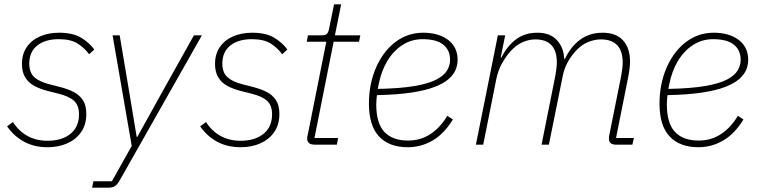

<svg xmlns="http://www.w3.org/2000/svg" viewBox="-20 -672 3532 892"><path d="M201 12Q139 12 92 -13.5Q45 -39 13 -85L40 -105Q68 -62 108.5 -40Q149 -18 201 -18Q267 -18 307 -50Q347 -82 347 -141Q347 -183 323.5 -204Q300 -225 251 -237L203 -249Q168 -258 141 -272Q114 -286 98 -311Q82 -336 82 -375Q82 -421 104.5 -453.5Q127 -486 166 -503Q205 -520 255 -520Q318 -520 356.5 -497Q395 -474 418 -442L394 -420Q373 -449 341 -469.5Q309 -490 253 -490Q190 -490 153 -460.5Q116 -431 116 -377Q116 -335 139.5 -313.5Q163 -292 211 -280L258 -268Q294 -259 321.5 -245Q349 -231 365 -207Q381 -183 381 -143Q381 -93 357 -58.5Q333 -24 292.5 -6Q252 12 201 12Z M735 -247 881 -508H918L539 161Q527 183 515.5 191.5Q504 200 484 200H408L414 170H500L592 6L503 -508H536L580 -247L615 -36H618Z M1098 12Q1036 12 989 -13.5Q942 -39 910 -85L937 -105Q965 -62 1005.5 -40Q1046 -18 1098 -18Q1164 -18 1204 -50Q1244 -82 1244 -141Q1244 -183 1220.5 -204Q1197 -225 1148 -237L1100 -249Q1065 -258 1038 -272Q1011 -286 995 -311Q979 -336 979 -375Q979 -421 1001.5 -453.5Q1024 -486 1063 -503Q1102 -520 1152 -520Q1215 -520 1253.5 -497Q1292 -474 1315 -442L1291 -420Q1270 -449 1238 -469.5Q1206 -490 1150 -490Q1087 -490 1050 -460.5Q1013 -431 1013 -377Q1013 -335 1036.5 -313.5Q1060 -292 1108 -280L1155 -268Q1191 -259 1218.5 -245Q1246 -231 1262 -207Q1278 -183 1278 -143Q1278 -93 1254 -58.5Q1230 -24 1189.5 -6Q1149 12 1098 12Z M1545 0H1442Q1424 0 1415.5 -7.5Q1407 -15 1407 -29Q1407 -34 1408 -38.5Q1409 -43 1410 -47L1496 -478H1405L1411 -508H1475Q1493 -508 1499.5 -515.5Q1506 -523 1509 -539L1532 -652H1565L1536 -508H1654L1648 -478H1530L1441 -31H1551Z M1875 12Q1788 12 1741 -38Q1694 -88 1694 -191Q1694 -213 1696 -235Q1698 -257 1702 -277Q1716 -347 1750 -402Q1784 -457 1834 -488.5Q1884 -520 1947 -520Q1982 -520 2011 -511.5Q2040 -503 2061.5 -487Q2083 -471 2094.5 -447.5Q2106 -424 2106 -394Q2106 -371 2097 -348.5Q2088 -326 2065 -305.5Q2042 -285 2000 -268.5Q1958 -252 1892 -242Q1826 -232 1731 -230Q1730 -222 1729 -208.5Q1728 -195 1728 -187Q1728 -100 1765.5 -59.5Q1803 -19 1876 -19Q1935 -19 1981 -50Q2027 -81 2058 -134L2084 -117Q2043 -50 1989.5 -19Q1936 12 1875 12ZM1943 -490Q1891 -490 1849 -462.5Q1807 -435 1779 -388Q1751 -341 1739 -279L1735 -259Q1841 -261 1907 -272.5Q1973 -284 2008.5 -303Q2044 -322 2057.5 -345.5Q2071 -369 2071 -394Q2071 -439 2039.5 -464.5Q2008 -490 1943 -490Z M2225 0H2191L2293 -508H2327L2306 -404H2309Q2336 -458 2377 -489Q2418 -520 2476 -520Q2536 -520 2567.5 -485.5Q2599 -451 2601 -399H2605Q2631 -455 2675 -487.5Q2719 -520 2780 -520Q2842 -520 2874.5 -484.5Q2907 -449 2907 -386Q2907 -371 2905 -353.5Q2903 -336 2900 -321L2842 -31H2925L2918 0H2842Q2826 0 2817.5 -6.5Q2809 -13 2809 -28Q2809 -33 2809.5 -37Q2810 -41 2811 -46L2866 -320Q2869 -336 2871 -353Q2873 -370 2873 -381Q2873 -435 2847.5 -462Q2822 -489 2771 -489Q2741 -489 2709.5 -475.5Q2678 -462 2652 -432Q2632 -410 2616 -380.5Q2600 -351 2593 -312L2530 0H2496L2560 -320Q2563 -336 2565 -353.5Q2567 -371 2567 -381Q2567 -435 2542 -462Q2517 -489 2467 -489Q2437 -489 2407 -475.5Q2377 -462 2351 -433Q2331 -411 2312.5 -378Q2294 -345 2286 -306Z M3225 12Q3138 12 3091 -38Q3044 -88 3044 -191Q3044 -213 3046 -235Q3048 -257 3052 -277Q3066 -347 3100 -402Q3134 -457 3184 -488.5Q3234 -520 3297 -520Q3332 -520 3361 -511.5Q3390 -503 3411.5 -487Q3433 -471 3444.5 -447.5Q3456 -424 3456 -394Q3456 -371 3447 -348.5Q3438 -326 3415 -305.5Q3392 -285 3350 -268.5Q3308 -252 3242 -242Q3176 -232 3081 -230Q3080 -222 3079 -208.5Q3078 -195 3078 -187Q3078 -100 3115.5 -59.5Q3153 -19 3226 -19Q3285 -19 3331 -50Q3377 -81 3408 -134L3434 -117Q3393 -50 3339.5 -19Q3286 12 3225 12ZM3293 -490Q3241 -490 3199 -462.5Q3157 -435 3129 -388Q3101 -341 3089 -279L3085 -259Q3191 -261 3257 -272.5Q3323 -284 3358.5 -303Q3394 -322 3407.5 -345.5Q3421 -369 3421 -394Q3421 -439 3389.5 -464.5Q3358 -490 3293 -490Z"/></svg>

Font: IBM Plex Sans ExtraLight
Style: Italic
Weight: 250
Italic angle: -11.31°
Designer: Mike Abbink, Paul van der Laan, Pieter van Rosmalen
Foundry: Bold Monday
Version: Version 3.201